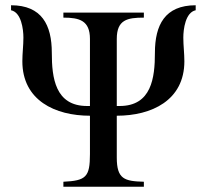

<svg xmlns="http://www.w3.org/2000/svg" viewBox="-20 -710 786 730"><path d="M724 -690C607 -690 569 -615 569 -509C569 -414 556 -307 435 -307H424V-562C424 -635 464 -643 527 -643V-662H221V-643C282 -643 322 -632 322 -562V-307H311C190 -307 177 -414 177 -509C177 -615 139 -690 22 -690V-671C61 -663 69 -599 69 -567C69 -537 65 -507 65 -477C65 -328 190 -270 322 -270V-124C322 -37 307 -23 221 -19V0H527V-19C453 -21 424 -29 424 -111V-270C556 -270 681 -328 681 -477C681 -507 677 -537 677 -567C677 -599 685 -663 724 -671Z"/></svg>

Font: STIXGeneral
Style: Regular
Weight: 400
Designer: MicroPress Inc., with final additions and corrections provided by Coen Hoffman, Elsevier (retired)
Version: Version 1.1.0